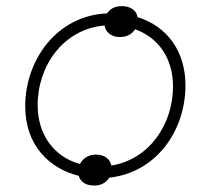

<svg xmlns="http://www.w3.org/2000/svg" viewBox="-20 -568 677 617"><path d="M361 -449C385 -448 404 -457 414 -474C487 -448 536 -383 536 -290C536 -170 461 -56 338 -36C334 -55 319 -69 294 -71C268 -73 247 -61 237 -41C153 -64 101 -136 101 -230C101 -357 184 -475 316 -486C319 -466 335 -451 361 -449ZM277 28C301 30 320 21 331 3C483 -14 576 -148 576 -294C576 -401 519 -483 422 -513C419 -533 402 -546 378 -548C354 -550 335 -542 324 -525C163 -518 61 -376 61 -226C61 -101 139 -26 233 -3C238 15 254 27 277 28Z"/></svg>

Font: Fixel Display ExtraLight
Style: Italic
Weight: 200
Italic angle: -10°
Designer: AlfaBravo + MacPaw
Foundry: Kyrylo Tkachov, Marchela Mozhyna, Serhii Makarenko, Maria Weinstein, Zakhar Kryvoshyya
Version: Version 1.210;Glyphs 3.2 (3217)